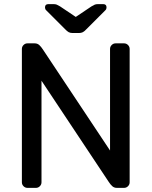

<svg xmlns="http://www.w3.org/2000/svg" viewBox="-20 -910 734 930"><path d="M86 0ZM506 -30 181 -519V-27Q181 -16 173 -8Q165 0 154 0H113Q102 0 94 -8Q86 -16 86 -27V-673Q86 -684 94 -692Q102 -700 113 -700H148Q161 -700 170 -692Q179 -684 188 -670L513 -181V-673Q513 -684 521 -692Q529 -700 540 -700H581Q592 -700 600 -692Q608 -684 608 -673V-27Q608 -16 600 -8Q592 0 581 0H546Q533 0 524 -8Q515 -16 506 -30ZM295 -769 203 -861Q198 -866 198 -874Q198 -890 214 -890H240Q249 -890 255 -887.5Q261 -885 271 -879L347 -828L423 -879Q433 -885 439 -887.5Q445 -890 454 -890H480Q496 -890 496 -874Q496 -866 491 -861L399 -769Q389 -758 381 -754Q373 -750 362 -750H332Q321 -750 313 -754Q305 -758 295 -769Z"/></svg>

Font: Hezaedrus
Style: Regular
Weight: 400
Designer: Hubert & Fischer
Foundry: Hubert & Fischer
Version: Version 1.10;September 3, 2019;FontCreator 11.5.0.2425 64-bi